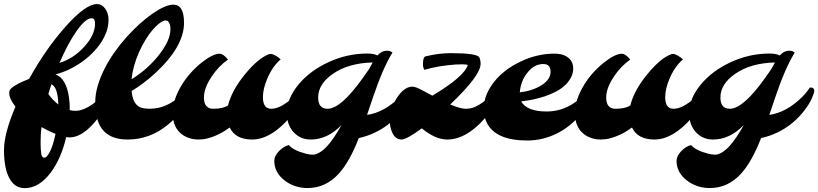

<svg xmlns="http://www.w3.org/2000/svg" viewBox="-24 -702 4117 966"><path d="M53.7 -165.5Q22.5 -204.6 22.5 -234.4Q22.5 -248 31.5 -256.6Q40.5 -265.1 54.7 -273.4Q80.6 -289.1 122.6 -305.2Q206.1 -456.1 305.2 -567.4Q406.7 -681.6 463.9 -681.6Q488.8 -681.6 505.4 -658.2Q522 -635.3 522 -603Q522 -570.8 511.7 -542.2Q501.5 -513.7 483.4 -486.6Q465.3 -459.5 440.2 -434.3Q415 -409.2 385.3 -388.7Q323.2 -345.2 254.9 -327.6Q309.6 -308.1 323.2 -210.9Q326.7 -184.1 326.7 -167.7Q326.7 -151.4 326.7 -147.9Q338.9 -144.5 357.7 -144.5Q376.5 -144.5 399.9 -154.3Q423.3 -164.1 445.3 -180.2Q486.3 -210.9 520 -261.7Q542 -263.2 542 -243.7Q542 -229.5 523.4 -194.3Q504.9 -159.2 489 -135.5Q473.1 -111.8 454.3 -89.4Q435.5 -66.9 415 -49.3Q369.1 -10.7 325.7 -10.7Q318.4 -10.7 309.1 -12.2Q283.7 95.7 231.4 166Q172.4 244.6 100.1 244.6Q46.4 244.6 19.5 187.5Q-3.9 137.7 -3.9 53.7Q-3.9 -30.3 53.7 -165.5ZM454.1 -582.5Q454.1 -610.4 437.7 -610.4Q421.4 -610.4 401.9 -593.3Q382.3 -576.2 361.3 -545.9Q317.4 -483.4 275.4 -385.7Q344.2 -406.2 398.9 -465.8Q454.1 -525.9 454.1 -582.5ZM234.9 -278.3 219.2 -229.5Q238.8 -200.2 269.5 -176.3Q267.1 -262.7 234.9 -278.3ZM184.6 -62.5Q180.2 -23.4 180.2 12.7Q180.2 48.8 183.3 70.1Q186.5 91.3 198.2 91.3Q213.4 91.3 229.5 56.2Q243.7 26.9 255.4 -28.3Q221.2 -42 184.6 -62.5Z M847.7 -678.7Q901.9 -678.7 901.9 -587.4Q901.9 -466.8 755.4 -332.5Q699.7 -281.2 638.2 -244.1Q644.5 -168.9 693.4 -158.2Q709 -154.8 730.2 -154.8Q751.5 -154.8 776.1 -160.4Q800.8 -166 825.2 -178.7Q879.4 -206.5 915.5 -261.7Q937.5 -263.2 937.5 -243.7Q937.5 -235.8 927 -210.9Q916.5 -186 888.2 -146.2Q859.9 -106.4 820.3 -74.2Q729.5 0 618.7 0Q490.7 0 463.9 -109.4Q455.1 -143.6 455.1 -185.8Q455.1 -228 467.8 -271Q480.5 -314 502 -356.2Q523.4 -398.4 552 -439Q580.6 -479.5 612.5 -515.1Q644.5 -550.8 677.7 -580.8Q710.9 -610.8 742.2 -632.8Q809.1 -678.7 847.7 -678.7ZM638.2 -303.2Q720.2 -354.5 776.4 -426.3Q833.5 -499 833.5 -554.7Q833.5 -582.5 821.8 -594.7Q817.9 -599.1 808.1 -599.1Q798.3 -599.1 780.8 -586.7Q763.2 -574.2 744.6 -552.7Q726.1 -531.2 708.3 -502.2Q690.4 -473.1 675.8 -440.4Q643.6 -366.7 638.2 -303.2Z M1298.8 -213.4Q1298.8 -154.8 1340.3 -154.8Q1376.5 -154.8 1420.9 -187.5Q1460.4 -217.3 1490.2 -261.7Q1512.2 -263.2 1512.2 -243.7Q1512.2 -227.1 1491.9 -192.9Q1471.7 -158.7 1452.6 -133.8Q1433.6 -108.9 1410.2 -85Q1386.7 -61 1360.4 -42Q1301.3 0 1245.1 0Q1160.2 0 1131.8 -60.5Q1078.1 -20.5 1018.6 -5.4Q998 0 972.9 0Q947.8 0 923.1 -9Q898.4 -18.1 880.9 -35.2Q844.7 -70.3 844.7 -131.8Q844.7 -200.7 891.6 -276.4Q930.7 -339.4 991.2 -387.7Q1046.9 -431.6 1081.1 -431.6Q1099.6 -431.6 1123 -402.3Q1075.2 -368.7 1040.5 -316.4Q1002 -258.3 1002 -211.4Q1002 -154.8 1049.3 -154.8Q1096.2 -154.8 1123 -170.9Q1142.1 -247.1 1208.5 -328.1Q1274.4 -408.7 1329.1 -429.2Q1346.7 -435.5 1377 -412.6Q1384.3 -407.2 1388.2 -403.3Q1346.7 -367.7 1320.8 -306.6Q1298.8 -254.9 1298.8 -213.4Z M1875 -422.9Q1896 -446.8 1923.3 -446.8Q1939.5 -446.8 1950.7 -437.5Q1902.3 -360.4 1851.1 -208Q1836.9 -166 1822.8 -124Q1907.7 -135.7 1986.8 -212.9Q2010.3 -236.3 2026.9 -261.7Q2048.8 -263.2 2048.8 -243.7Q2048.8 -235.8 2037.1 -208Q2025.4 -180.2 1997.3 -144Q1969.2 -107.9 1934.6 -80.1Q1866.2 -25.9 1781.2 -7.3Q1735.4 110.8 1681.2 170.9Q1615.2 244.1 1523.4 244.1Q1458 244.1 1408.7 206.5Q1356 166 1356 107.4Q1356 83 1379.4 58.6Q1403.3 33.7 1429.7 27.8Q1450.7 54.7 1517.1 71.8Q1534.2 76.2 1550 76.2Q1565.9 76.2 1584.7 64.7Q1603.5 53.2 1622.1 33.2Q1656.2 -4.4 1694.3 -73.2Q1624 0 1539.1 0Q1487.3 0 1453.6 -36.6Q1419.4 -73.7 1419.4 -131.8Q1419.4 -206.5 1478 -276.9Q1534.7 -345.2 1626.5 -388.2Q1721.7 -432.6 1823.2 -432.6Q1857.9 -432.6 1875 -422.9ZM1576.7 -211.4Q1576.7 -154.8 1624 -154.8Q1691.4 -154.8 1801.3 -309.6Q1817.9 -332.5 1832.5 -354Q1838.4 -364.7 1851.1 -387.7Q1729.5 -384.8 1651.9 -331.1Q1576.7 -279.8 1576.7 -211.4Z M2098.1 -56.2Q2022 0 1995.1 0Q1967.3 0 1951.2 -31.2Q1937.5 -58.6 1937.5 -92Q1937.5 -125.5 1947.5 -156Q1957.5 -186.5 1973.6 -210.9Q2010.3 -266.1 2051.3 -266.1Q2066.4 -266.1 2100.3 -247.8Q2134.3 -229.5 2151.4 -220.7Q2312.5 -316.9 2329.6 -375.5Q2318.4 -378.4 2301.5 -378.4Q2284.7 -378.4 2268.3 -377.4Q2252 -376.5 2230.7 -374Q2209.5 -371.6 2188 -368.2Q2141.6 -359.9 2111.3 -350.6Q2104 -361.3 2104 -379.9Q2104 -415 2117.2 -418.5Q2183.6 -434.6 2242.7 -434.6Q2377 -434.6 2387.7 -413.1Q2394 -399.9 2394 -380.4Q2394 -321.8 2241.2 -176.3Q2293 -154.8 2318.6 -154.8Q2344.2 -154.8 2365 -163.8Q2385.7 -172.9 2405.8 -187.5Q2445.3 -217.3 2475.1 -261.7Q2488.3 -262.7 2492.7 -256.8Q2497.1 -251 2497.1 -244.1Q2497.1 -237.3 2490.7 -221.7Q2484.4 -206.1 2470.5 -182.4Q2456.5 -158.7 2437.5 -133.8Q2418.5 -108.9 2395 -85Q2371.6 -61 2344.7 -42Q2286.1 0 2226.3 0Q2166.5 0 2098.1 -56.2Z M2598.1 -191.9Q2626.5 -141.1 2726.6 -141.1Q2789.1 -141.1 2844.5 -171.6Q2899.9 -202.1 2939.5 -261.7Q2961.4 -263.2 2961.4 -243.7Q2961.4 -221.7 2935.3 -180.4Q2909.2 -139.2 2886.5 -113.8Q2863.8 -88.4 2835.7 -66.7Q2807.6 -44.9 2775.4 -29.3Q2705.6 4.9 2628.4 4.9Q2473.1 4.9 2426.8 -81.1Q2410.2 -112.3 2410.2 -152.6Q2410.2 -192.9 2424.1 -226.6Q2438 -260.3 2462.4 -290.8Q2486.8 -321.3 2520.5 -347.2Q2554.2 -373 2593.8 -391.6Q2677.7 -432.1 2765.1 -432.1Q2828.1 -432.1 2851.6 -392.6Q2859.9 -378.9 2859.9 -356.2Q2859.9 -333.5 2848.4 -311.5Q2836.9 -289.6 2817.4 -271.7Q2797.9 -253.9 2772 -240.5Q2746.1 -227.1 2716.8 -217.3Q2665 -199.7 2598.1 -191.9ZM2591.3 -237.3Q2653.8 -244.6 2698.7 -272Q2746.1 -301.3 2746.1 -340.6Q2746.1 -379.9 2710 -379.9Q2663.1 -379.9 2628.4 -335Q2595.2 -292 2591.3 -237.3Z M3322.8 -213.4Q3322.8 -154.8 3364.3 -154.8Q3400.4 -154.8 3444.8 -187.5Q3484.4 -217.3 3514.2 -261.7Q3536.1 -263.2 3536.1 -243.7Q3536.1 -227.1 3515.9 -192.9Q3495.6 -158.7 3476.6 -133.8Q3457.5 -108.9 3434.1 -85Q3410.6 -61 3384.3 -42Q3325.2 0 3269 0Q3184.1 0 3155.8 -60.5Q3102.1 -20.5 3042.5 -5.4Q3022 0 2996.8 0Q2971.7 0 2947 -9Q2922.4 -18.1 2904.8 -35.2Q2868.7 -70.3 2868.7 -131.8Q2868.7 -200.7 2915.5 -276.4Q2954.6 -339.4 3015.1 -387.7Q3070.8 -431.6 3105 -431.6Q3123.5 -431.6 3147 -402.3Q3099.1 -368.7 3064.5 -316.4Q3025.9 -258.3 3025.9 -211.4Q3025.9 -154.8 3073.2 -154.8Q3120.1 -154.8 3147 -170.9Q3166 -247.1 3232.4 -328.1Q3298.3 -408.7 3353 -429.2Q3370.6 -435.5 3400.9 -412.6Q3408.2 -407.2 3412.1 -403.3Q3370.6 -367.7 3344.7 -306.6Q3322.8 -254.9 3322.8 -213.4Z M3898.9 -422.9Q3919.9 -446.8 3947.3 -446.8Q3963.4 -446.8 3974.6 -437.5Q3926.3 -360.4 3875 -208Q3860.8 -166 3846.7 -124Q3931.6 -135.7 4010.7 -212.9Q4034.2 -236.3 4050.8 -261.7Q4072.8 -263.2 4072.8 -243.7Q4072.8 -235.8 4061 -208Q4049.3 -180.2 4021.2 -144Q3993.2 -107.9 3958.5 -80.1Q3890.1 -25.9 3805.2 -7.3Q3759.3 110.8 3705.1 170.9Q3639.2 244.1 3547.4 244.1Q3481.9 244.1 3432.6 206.5Q3379.9 166 3379.9 107.4Q3379.9 83 3403.3 58.6Q3427.2 33.7 3453.6 27.8Q3474.6 54.7 3541 71.8Q3558.1 76.2 3574 76.2Q3589.8 76.2 3608.6 64.7Q3627.4 53.2 3646 33.2Q3680.2 -4.4 3718.3 -73.2Q3647.9 0 3563 0Q3511.2 0 3477.5 -36.6Q3443.4 -73.7 3443.4 -131.8Q3443.4 -206.5 3502 -276.9Q3558.6 -345.2 3650.4 -388.2Q3745.6 -432.6 3847.2 -432.6Q3881.8 -432.6 3898.9 -422.9ZM3600.6 -211.4Q3600.6 -154.8 3647.9 -154.8Q3715.3 -154.8 3825.2 -309.6Q3841.8 -332.5 3856.4 -354Q3862.3 -364.7 3875 -387.7Q3753.4 -384.8 3675.8 -331.1Q3600.6 -279.8 3600.6 -211.4Z"/></svg>

Font: Molle
Style: Regular
Weight: 400
Italic angle: -22°
Designer: Elena Albertoni
Foundry: Elena Albertoni
Version: Version 1.001; ttfautohint (v0.92) -l 12 -r 12 -G 200 -x 10 